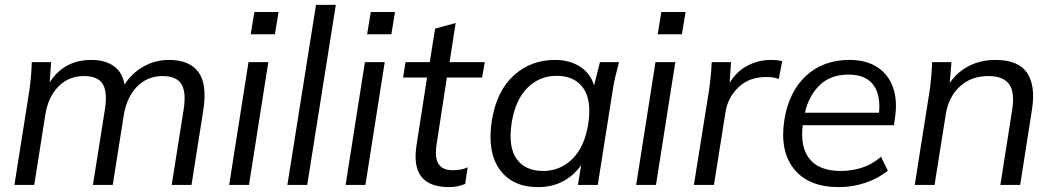

<svg xmlns="http://www.w3.org/2000/svg" viewBox="-20 -756 4306 785"><path d="M39 0 100 -386Q104 -414 106.5 -443.5Q109 -473 110 -502H189L183 -419Q242 -511 353 -511Q410 -511 445.5 -485.5Q481 -460 489 -410Q518 -456 566 -483.5Q614 -511 671 -511Q755 -511 791.5 -461Q828 -411 811 -304L763 0H682L731 -309Q742 -380 721.5 -412.5Q701 -445 645 -445Q582 -445 540 -401.5Q498 -358 486 -285L441 0H360L409 -309Q420 -380 400 -412.5Q380 -445 323 -445Q260 -445 218 -401.5Q176 -358 165 -285L120 0Z M1005 -616 1020 -707H1119L1104 -616ZM917 0 996 -502H1077L998 0Z M1155 0 1272 -736H1353L1236 0Z M1481 -616 1496 -707H1595L1580 -616ZM1393 0 1472 -502H1553L1474 0Z M1816 9Q1656 9 1683 -162L1726 -439H1628L1638 -502H1737L1759 -639L1843 -662L1818 -502H1962L1951 -439H1807L1766 -172Q1756 -113 1772.5 -86.5Q1789 -60 1830 -60Q1849 -60 1864 -63Q1879 -66 1892 -72L1882 -4Q1851 9 1816 9Z M2179 9Q2075 9 2023 -63Q1971 -135 1991 -264Q2011 -385 2081 -448Q2151 -511 2249 -511Q2309 -511 2351.5 -483.5Q2394 -456 2409 -407L2433 -502H2511Q2503 -473 2496 -443.5Q2489 -414 2485 -386L2424 0H2343L2356 -81Q2327 -39 2282.5 -15Q2238 9 2179 9ZM2201 -57Q2270 -57 2320 -106Q2370 -155 2385 -249Q2400 -346 2364.5 -396Q2329 -446 2256 -446Q2186 -446 2136.5 -397Q2087 -348 2072 -254Q2057 -156 2092 -106.5Q2127 -57 2201 -57Z M2669 -616 2684 -707H2783L2768 -616ZM2581 0 2660 -502H2741L2662 0Z M2817 0 2878 -381Q2887 -443 2890 -502H2969L2963 -417Q2992 -465 3037 -488Q3082 -511 3131 -511Q3157 -511 3178 -506L3164 -433Q3152 -438 3139.5 -439.5Q3127 -441 3111 -441Q3043 -441 2999 -399Q2955 -357 2946 -296L2899 0Z M3410 9Q3285 9 3226 -65.5Q3167 -140 3187 -267Q3206 -382 3276 -446.5Q3346 -511 3453 -511Q3522 -511 3567.5 -481Q3613 -451 3631.5 -397.5Q3650 -344 3639 -273L3635 -244H3262Q3251 -154 3290.5 -105.5Q3330 -57 3418 -57Q3461 -57 3503 -70Q3545 -83 3582 -115L3610 -58Q3570 -26 3518 -8.5Q3466 9 3410 9ZM3449 -451Q3375 -451 3330.5 -407Q3286 -363 3271 -295H3574Q3581 -370 3549.5 -410.5Q3518 -451 3449 -451Z M3720 0 3781 -386Q3785 -414 3787.5 -443.5Q3790 -473 3791 -502H3870L3863 -417Q3895 -463 3943 -487Q3991 -511 4050 -511Q4143 -511 4179 -458.5Q4215 -406 4199 -306L4151 0H4070L4118 -305Q4130 -380 4105.5 -412.5Q4081 -445 4021 -445Q3950 -445 3904 -402Q3858 -359 3847 -289L3801 0Z"/></svg>

Font: Mulish
Style: Italic
Weight: 400
Italic angle: -9°
Designer: Vernon Adams
Foundry: Vernon Adams
Version: Version 3.603; ttfautohint (v1.8.3)